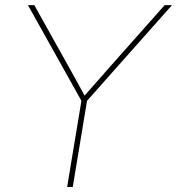

<svg xmlns="http://www.w3.org/2000/svg" viewBox="-20 -748 708 768"><path d="M248.5 0 305.7 -344.7 91.8 -727.5H117.2L252.9 -484.4Q270.5 -453.1 287.6 -421.9Q304.7 -390.6 321.8 -359.4H313Q340.3 -390.6 367.9 -421.9Q395.5 -453.1 422.9 -484.4L638.7 -727.5H668L328.1 -344.7L271 0Z"/></svg>

Font: Inter 28pt Thin
Style: Italic
Weight: 250
Italic angle: -9.3988°
Designer: Rasmus Andersson
Foundry: rsms
Version: Version 4.001;git-66647c0bb